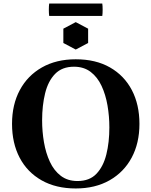

<svg xmlns="http://www.w3.org/2000/svg" viewBox="-20 -1050 856 1085"><path d="M218 -370Q218 -307 228.5 -246Q239 -185 262 -135.5Q285 -86 323.5 -56.5Q362 -27 418 -27L408 15Q296 15 215 -31Q134 -77 91 -159Q48 -241 48 -350Q48 -459 92 -541Q136 -623 217 -669Q298 -715 408 -715L398 -673Q331 -673 291.5 -632.5Q252 -592 235 -523Q218 -454 218 -370ZM598 -330Q598 -393 587.5 -454Q577 -515 554 -564.5Q531 -614 492.5 -643.5Q454 -673 398 -673L408 -715Q521 -715 601.5 -669Q682 -623 725 -541Q768 -459 768 -350Q768 -241 724 -159Q680 -77 599 -31Q518 15 408 15L418 -27Q486 -27 525 -68Q564 -109 581 -177.5Q598 -246 598 -330ZM408 -925 478 -888V-807L408 -770L338 -807V-888ZM558 -960H258Q256 -973 256 -995Q256 -1017 258 -1030H558Q560 -1017 560 -995Q560 -973 558 -960Z"/></svg>

Font: Poltawski Nowy
Style: Bold
Weight: 700
Designer: Adam Pótawski, Mateusz Machalski, Borys Kosmynka, Ania Wieluska
Foundry: Capitalics.wtf
Version: Version 1.001;gftools[0.9.25]